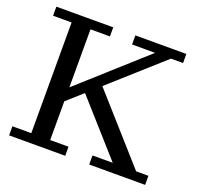

<svg xmlns="http://www.w3.org/2000/svg" viewBox="-119 -818 1006 955"><g transform="rotate(20 384.0 -341.0)"><path d="M21 0V-48H121V-634H23V-682H324V-634H221V-327L563 -634H441V-682H711V-634H647L373 -389L676 -48H741V0H445V-48H552L304 -327L221 -253V-48H318V0Z"/></g></svg>

Font: Montagu Slab 144pt
Style: Regular
Weight: 400
Designer: Florian Karsten
Foundry: Florian Karsten
Version: Version 1.000; ttfautohint (v1.8.3)